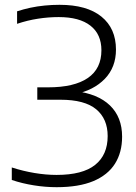

<svg xmlns="http://www.w3.org/2000/svg" viewBox="-20 -769 566 798"><path d="M215.5 9Q168 9 120 1.2Q72 -6.5 29 -21V-73Q75.5 -58 123.2 -50Q171 -42 215 -42Q323.5 -42 375.5 -83.8Q427.5 -125.5 427.5 -203.5Q427.5 -275 379.8 -314.8Q332 -354.5 231 -354.5H135V-406H179.5Q288.5 -406 345 -444.8Q401.5 -483.5 401.5 -560Q401.5 -626.5 356 -662.2Q310.5 -698 224 -698Q181 -698 137.5 -691.2Q94 -684.5 51 -670V-722Q77 -730.5 106 -736.8Q135 -743 165.8 -746Q196.5 -749 227.5 -749Q341 -749 401.5 -700Q462 -651 462 -563Q462 -489.5 415.8 -441.5Q369.5 -393.5 291 -377.5V-390.5Q386.5 -379.5 437 -330.8Q487.5 -282 487.5 -201Q487.5 -135.5 457.8 -88.5Q428 -41.5 367.8 -16.2Q307.5 9 215.5 9Z"/></svg>

Font: Encode Sans SC SemiExpanded Light
Style: Regular
Weight: 300
Width: 6
Designer: Multiple Designers
Foundry: Impallari Type
Version: Version 3.002